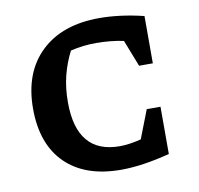

<svg xmlns="http://www.w3.org/2000/svg" viewBox="-66 -609 712 688"><g transform="rotate(-10 289.5 -265.5)"><path d="M322 9Q191 9 119.5 -61.5Q48 -132 48 -261Q48 -392 125 -466Q202 -540 338 -540Q373 -540 413.5 -535Q454 -530 499 -519V-347H449L411 -444Q387 -449 361.5 -451.5Q336 -454 311 -454Q264 -454 218 -443Q197 -402 186 -358Q175 -314 175 -262Q175 -75 331 -75Q365 -75 409 -86L449 -189H499V-17Q398 9 322 9Z"/></g></svg>

Font: Piazzolla SC SemiBold
Style: Regular
Weight: 600
Designer: Juan Pablo del Peral
Foundry: Huerta Tipografica
Version: Version 1.330